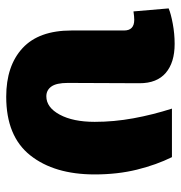

<svg xmlns="http://www.w3.org/2000/svg" viewBox="-2 -576 587 624"><g transform="rotate(90 292.0 -263.5)"><path d="M293.9 10.3Q193.4 10.3 136 -42.7Q78.6 -95.7 78.6 -201.7V-372.6Q78.6 -405.8 43.9 -405.8Q33.7 -405.8 16.6 -403.3L6.8 -517.6Q23.9 -524.9 56.6 -531Q89.4 -537.1 122.1 -537.1Q182.6 -537.1 216.3 -508.3Q250 -479.5 250 -423.3L249 -189.9Q249 -152.8 260.7 -136.5Q272.5 -120.1 292.5 -120.1Q328.6 -120.1 352.1 -163.6Q375.5 -207 375.5 -277.3Q375.5 -339.8 364 -402.8Q352.5 -465.8 332.5 -528.3H490.2Q515.1 -478 530.8 -414.8Q546.4 -351.6 546.4 -277.3Q546.4 -146 484.4 -67.9Q422.4 10.3 293.9 10.3Z"/></g></svg>

Font: Roboto Slab Black
Style: Regular
Weight: 900
Designer: Google
Version: Version 2.000; ttfautohint (v1.8.1.43-b0c9)